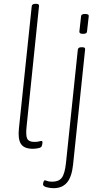

<svg xmlns="http://www.w3.org/2000/svg" viewBox="-20 -772 535 1004"><path d="M152 6Q106 6 89.5 -19.5Q73 -45 79 -101L146 -740Q148 -752 165 -752H169Q186 -752 184 -740L119 -110Q114 -63 122.5 -46.5Q131 -30 159 -30Q176 -30 184 -32.5Q192 -35 197 -35Q202 -35 202 -28Q202 -21 200 -13.5Q198 -6 195 -3Q191 1 177 3.5Q163 6 152 6ZM260 212Q242 212 223.5 207Q205 202 205 192Q205 187 207.5 179Q210 171 214 171Q219 171 227 174.5Q235 178 254 178Q288 178 303.5 157Q319 136 325 80L387 -513Q389 -525 405 -525H411Q427 -525 425 -513L362 90Q355 154 330 183Q305 212 260 212ZM414 -595Q394 -595 395 -607L404 -687Q404 -699 425 -699Q446 -699 444 -687L435 -607Q435 -595 414 -595Z"/></svg>

Font: Asap Condensed Condensed Thin
Style: Italic
Weight: 100
Width: 3
Italic angle: -6°
Designer: Pablo Cosgaya
Foundry: Omnibus-Type
Version: Version 3.001; ttfautohint (v1.8.4.7-5d5b)